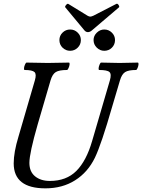

<svg xmlns="http://www.w3.org/2000/svg" viewBox="-20 -1007 770 1040"><path d="M437 -842.8 334 -966.8Q330.1 -970.7 337.6 -979.7Q345.2 -988.8 350.1 -985.8L454.1 -921.9Q462.4 -917 469.2 -917Q474.6 -917 485.8 -921.9L609.9 -985.8Q616.2 -989.3 622.3 -980Q628.4 -970.7 624 -966.8L477.1 -841.8Q466.8 -833 456.1 -833Q445.3 -833 437 -842.8ZM301.8 -790Q301.8 -813.5 318.8 -830.3Q335.9 -847.2 359.9 -847.2Q383.8 -847.2 400.9 -830.3Q418 -813.5 418 -790Q418 -765.6 400.9 -748.8Q383.8 -731.9 359.9 -731.9Q335.9 -731.9 318.8 -748.8Q301.8 -765.6 301.8 -790ZM544.9 -731.9Q521.5 -731.9 504.2 -749Q486.8 -766.1 486.8 -790Q486.8 -813 504.4 -830.1Q522 -847.2 544.9 -847.2Q568.8 -847.2 585.9 -830.3Q603 -813.5 603 -790Q603 -765.6 586.2 -748.8Q569.3 -731.9 544.9 -731.9ZM226.1 13.2Q54.2 13.2 54.2 -122.1Q54.2 -182.1 80.1 -267.1L168.9 -571.8Q178.7 -605 167 -616.5Q155.3 -627.9 112.8 -627.9Q109.4 -629.4 110.1 -638.2Q110.8 -647 115.5 -657.5Q120.1 -668 124 -668Q200.2 -666 238.8 -666Q277.8 -666 354 -668Q357.9 -666.5 356.9 -657.7Q356 -648.9 351.3 -638.4Q346.7 -627.9 342.8 -627.9Q300.3 -627.9 282 -616.5Q263.7 -605 253.9 -571.8L184.1 -333Q139.2 -176.8 139.2 -125Q139.2 -77.1 169.9 -52Q200.7 -26.9 250 -26.9Q339.4 -26.9 393.6 -81.1Q447.8 -135.3 479 -243.2L575.2 -571.8Q585 -605.5 573 -616.7Q561 -627.9 517.1 -627.9Q513.2 -629.4 514.2 -638.2Q515.1 -647 519.5 -657.5Q523.9 -668 527.8 -668Q594.2 -666 627.9 -666Q660.6 -666 727.1 -668Q731 -666.5 730.2 -657.7Q729.5 -648.9 725.1 -638.4Q720.7 -627.9 716.8 -627.9Q675.8 -627.9 657.7 -616.5Q639.6 -605 629.9 -571.8L587.9 -430.2Q529.3 -226.1 494.1 -152.8Q455.6 -73.7 386.7 -30.3Q317.9 13.2 226.1 13.2Z"/></svg>

Font: Junicode SmCond Medium
Style: Italic
Weight: 500
Width: 4
Italic angle: -11°
Designer: Peter S. Baker
Version: Version 2.206